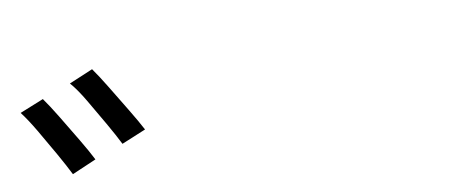

<svg xmlns="http://www.w3.org/2000/svg" viewBox="-36 -948 1072 451"><g transform="rotate(-10 500.0 -722.5)"><path d="M70 -791Q83 -773 101.5 -742.5Q120 -712 138.5 -681Q157 -650 167 -630L109 -605Q98 -627 80.5 -658Q63 -689 45 -719.5Q27 -750 13 -768ZM196 -840Q209 -822 227.5 -791.5Q246 -761 264.5 -730.5Q283 -700 294 -679L236 -655Q225 -677 207.5 -707.5Q190 -738 172 -768.5Q154 -799 139 -816Z"/></g></svg>

Font: Farlight84_Sys_V01
Style: Regular
Weight: 400
Designer: Ryoko NISHIZUKA  (kana, bopomofo & ideographs); Paul D. Hunt (Latin, Greek & Cyrillic); Sandoll Communications , Soo-you
Foundry: Adobe
Version: Version 2.004;October 29, 2024;FontCreator 14.0.0.2814 64-bi